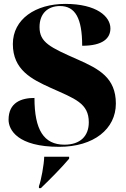

<svg xmlns="http://www.w3.org/2000/svg" viewBox="-20 -744 645 986"><path d="M284 10C462 10 575 -82 575 -212C575 -345 488 -390 380 -438C237 -501 183 -526 183 -605C183 -676 227 -713 288 -713C366 -713 402 -651 402 -509C509 -509 547 -548 547 -598C547 -659 477 -724 315 -724C163 -724 46 -646 46 -518C46 -385 143 -337 240 -293C365 -237 436 -214 436 -116C436 -45 392 -1 311 -1C205 -1 157 -77 157 -241C90 -241 24 -218 24 -129C24 -78 69 10 284 10ZM180 212V222H190C238 176 300 113 335 71V61H207C206 102 191 183 180 212Z"/></svg>

Font: Noto Serif Display Black
Style: Regular
Weight: 900
Designer: Monotype Design Team
Foundry: Monotype Imaging Inc.
Version: Version 2.009